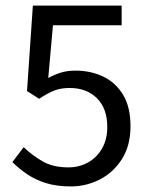

<svg xmlns="http://www.w3.org/2000/svg" viewBox="-20 -658 537 690"><path d="M234.3 12Q182.9 12 143.9 -0.4Q104.9 -12.9 75.8 -33.1Q46.7 -53.3 24.5 -75.5L65.1 -129.1Q94.1 -101 132 -78.7Q169.9 -56.5 226 -56.5Q264.8 -56.5 296.6 -74.3Q328.3 -92.2 346.9 -124.7Q365.5 -157.2 365.5 -201.7Q365.5 -268 328.5 -304.9Q291.6 -341.8 230.2 -341.8Q197.6 -341.8 173.7 -332Q149.7 -322.2 120.7 -303L77.1 -330.8L98.1 -637.8H417.2V-567.1H170.3L153.4 -377.8Q176.1 -390.1 199.1 -397.2Q222.1 -404.2 251.3 -404.2Q305.7 -404.2 350.6 -382.9Q395.6 -361.6 422.3 -317.4Q449 -273.3 449 -204.4Q449 -135.3 418.6 -86.9Q388.1 -38.5 339 -13.2Q289.8 12 234.3 12Z"/></svg>

Font: Source Sans 3
Style: Regular
Weight: 200
Designer: Paul D. Hunt
Foundry: Adobe
Version: Version 3.046;hotconv 1.0.118;makeotfexe 2.5.65603